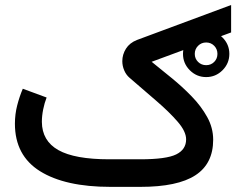

<svg xmlns="http://www.w3.org/2000/svg" viewBox="-20 -728 951 748"><path d="M692.9 -518.1Q692.9 -555.2 719.5 -581.8Q746.1 -608.4 783.2 -608.4Q820.3 -608.4 846.9 -581.8Q873.5 -555.2 873.5 -518.1Q873.5 -481 846.9 -454.3Q820.3 -427.7 783.2 -427.7Q746.1 -427.7 719.5 -454.3Q692.9 -481 692.9 -518.1ZM738.8 -518.1Q738.8 -499.5 751.7 -486.8Q764.6 -474.1 783.2 -474.1Q801.8 -474.1 814.5 -486.8Q827.1 -499.5 827.1 -518.1Q827.1 -536.6 814.5 -549.6Q801.8 -562.5 783.2 -562.5Q764.6 -562.5 751.7 -549.6Q738.8 -536.6 738.8 -518.1ZM526.4 -107.4Q627.9 -107.4 666.5 -126.5Q705.1 -145.5 705.1 -185.1Q705.1 -215.8 672.1 -253.9Q639.2 -292 588.6 -335.4Q538.1 -378.9 484.9 -424.8Q471.2 -436.5 463.9 -453.9Q456.5 -471.2 456.5 -489.7Q456.5 -515.6 470.7 -538.3Q484.9 -561 513.7 -572.3L880.4 -708.5V-601.6L570.8 -487.3Q606.9 -458 648.4 -424.3Q689.9 -390.6 726.8 -352.5Q763.7 -314.5 787.1 -272.2Q810.5 -230 810.5 -183.6Q810.5 -90.3 741.2 -45.2Q671.9 0 526.9 0H410.2Q233.9 0 136 -61Q38.1 -122.1 38.1 -246.1Q38.1 -282.7 46.9 -317.1Q55.7 -351.6 68.8 -382.3L161.6 -348.1Q153.3 -327.1 148.2 -301.8Q143.1 -276.4 143.1 -253.4Q143.6 -179.2 207.3 -143.3Q271 -107.4 405.3 -107.4Z"/></svg>

Font: Vazir Medium FD
Style: Medium-FD
Weight: 500
Designer: Saber Rastikerdar
Foundry: Saber Rastikerdar
Version: Version 30.0.0